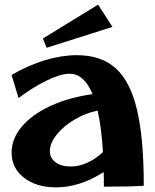

<svg xmlns="http://www.w3.org/2000/svg" viewBox="-20 -803 670 828"><path d="M428 2Q428 -41 427 -61Q324 5 222 5Q137 5 83.5 -36.5Q30 -78 30 -145Q30 -205 74.5 -257.5Q119 -310 198.5 -346.5Q278 -383 379 -397Q343 -485 280 -485Q242 -485 182 -456Q122 -427 60 -380L30 -480Q179 -565 312 -565Q416 -565 479 -508.5Q542 -452 571 -329Q600 -206 600 -2Q548 2 428 2ZM424 -147Q418 -249 401 -326Q350 -316 302.5 -288Q255 -260 225 -223Q195 -186 195 -152Q195 -121 219.5 -103Q244 -85 285 -85Q356 -85 424 -147ZM165 -637 403 -783 465 -687 181 -597Z"/></svg>

Font: Otomanopee
Style: Regular
Weight: 400
Designer: Das Ende der Wildnis
Foundry: Gutenberg Labo
Version: Version 3.000